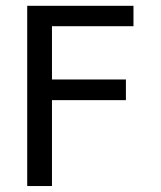

<svg xmlns="http://www.w3.org/2000/svg" viewBox="-20 -624 540 644"><path d="M71.3 -604.5H427.7V-536.1H154.3V-357.4H402.3V-288.1H154.3V0H71.3Z"/></svg>

Font: BabelStone Pseudographica Colour
Style: Regular
Weight: 400
Designer: Andrew West
Foundry: BabelStone
Version: Version 16.0.0